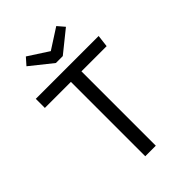

<svg xmlns="http://www.w3.org/2000/svg" viewBox="-260 -1013 1121 1121"><g transform="rotate(-45 300.0 -452.5)"><path d="M425 -905 299 -824 174 -905 136 -862 271 -754H328L462 -862ZM342 -614H550L559 -689H40V-614H255V0H342Z"/></g></svg>

Font: FiraMono Nerd Font
Style: Regular
Weight: 400
Designer: Carrois Corporate & Edenspiekermann AG
Foundry: Carrois Corporate GbR & Edenspiekermann AG
Version: Version 003.206;Nerd Fonts 3.3.0